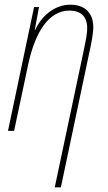

<svg xmlns="http://www.w3.org/2000/svg" viewBox="-20 -557 459 817"><path d="M336 -341 213 240H239L360 -333C368 -369 377 -414 377 -441C377 -504 339 -537 279 -537C210 -537 155 -486 130 -430H128L146 -527H125L14 0H40L100 -283C130 -422 188 -512 276 -512C322 -512 351 -488 351 -438C351 -409 343 -375 336 -341Z"/></svg>

Font: Noto Sans Condensed Thin
Style: Italic
Weight: 100
Width: 3
Italic angle: -12°
Designer: Monotype Design Team
Foundry: Monotype Imaging Inc.
Version: Version 2.013